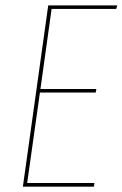

<svg xmlns="http://www.w3.org/2000/svg" viewBox="-20 -701 460 721"><path d="M420.4 -680.7 416.5 -667.5H173.8L131.8 -366.7H341.8L339.4 -353.5H129.9L82 -13.7H334.5L332.5 0H65.9L161.1 -680.7Z"/></svg>

Font: Fira Sans Compressed Hair
Style: Italic
Weight: 100
Width: 3
Italic angle: -8°
Designer: Carrois Corporate & Edenspiekermann AG
Foundry: Carrois Corporate GbR & Edenspiekermann AG
Version: Version 4.203;PS 004.203;hotconv 1.0.88;makeotf.lib2.5.64775